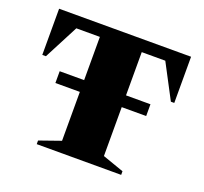

<svg xmlns="http://www.w3.org/2000/svg" viewBox="-102 -679 847 797"><g transform="rotate(20 321.5 -280.0)"><path d="M135 0V-16L229 -49V-265H121V-317H229V-508H125L46 -356H30V-560H613V-356H598L518 -508H414V-317H522V-265H414V-49L508 -16V0Z"/></g></svg>

Font: Spectral SC ExtraBold
Style: Regular
Weight: 800
Designer: Jean-Baptiste Levee
Foundry: Production Type
Version: Version 2.001